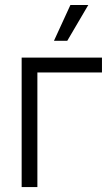

<svg xmlns="http://www.w3.org/2000/svg" viewBox="-20 -755 453 775"><path d="M391.6 -522.5V-462.4H130.9V0H67.4V-522.5ZM197.8 -590.3 264.2 -734.9H336.4L251.5 -590.3Z"/></svg>

Font: Inter 28pt Light
Style: Regular
Weight: 300
Designer: Rasmus Andersson
Foundry: rsms
Version: Version 4.001;git-66647c0bb